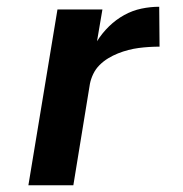

<svg xmlns="http://www.w3.org/2000/svg" viewBox="-20 -548 540 568"><path d="M64 0 150 -520H283L267 -426Q282 -450 302.5 -470Q323 -490 347.5 -503.5Q372 -517 398.5 -522.5Q425 -528 451 -528L452 -410Q437 -410 421 -409Q405 -408 390 -406Q375 -404 359.5 -400Q344 -396 329 -390Q314 -384 300 -375.5Q286 -367 274.5 -355.5Q263 -344 256 -329.5Q249 -315 246 -300L197 0Z"/></svg>

Font: Iosevka Aile Extrabold
Style: Italic
Weight: 800
Italic angle: -9°
Designer: Belleve Invis
Foundry: Belleve Invis
Version: Version 31.1.0; ttfautohint (v1.8.4)